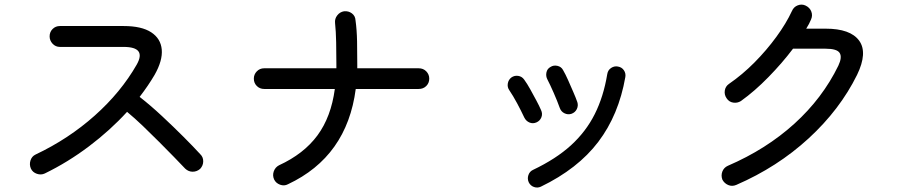

<svg xmlns="http://www.w3.org/2000/svg" viewBox="-20 -802 4040 852"><path d="M178.7 -32.2Q162.1 -24.4 143.6 -30.8Q125 -37.1 117.2 -53.7Q109.4 -71.3 115.2 -89.8Q121.1 -108.4 137.7 -116.2Q284.2 -185.5 400.4 -289.1Q516.6 -392.6 586.9 -515.6Q630.9 -593.8 528.3 -593.8H246.1Q226.6 -593.8 213.4 -607.9Q200.2 -622.1 200.2 -640.6Q200.2 -660.2 213.4 -673.3Q226.6 -686.5 246.1 -686.5H528.3Q608.4 -686.5 650.9 -658.7Q693.4 -630.9 697.8 -582Q702.1 -533.2 666 -469.7Q652.3 -446.3 635.7 -421.9Q619.1 -397.5 599.6 -372.1Q648.4 -334 699.2 -286.6Q750 -239.3 794.9 -194.3Q839.8 -149.4 868.2 -118.2Q881.8 -105.5 881.8 -86.4Q881.8 -67.4 868.2 -52.7Q853.5 -40 835 -40Q816.4 -40 801.8 -53.7Q782.2 -74.2 752 -105.5Q721.7 -136.7 686 -172.4Q650.4 -208 613.8 -243.2Q577.1 -278.3 543.9 -305.7Q468.8 -223.6 375 -152.8Q281.2 -82 178.7 -32.2Z M1257.8 15.6Q1241.2 24.4 1222.7 17.6Q1204.1 10.7 1196.3 -5.9Q1188.5 -23.4 1194.8 -41.5Q1201.2 -59.6 1217.8 -68.4Q1328.1 -119.1 1388.7 -201.2Q1449.2 -283.2 1465.8 -407.2H1152.3Q1132.8 -407.2 1119.6 -420.4Q1106.4 -433.6 1106.4 -453.1Q1106.4 -471.7 1119.6 -485.4Q1132.8 -499 1152.3 -499H1472.7V-516.6Q1472.7 -565.4 1471.7 -614.3Q1470.7 -663.1 1466.8 -700.2Q1464.8 -718.8 1476.6 -733.9Q1488.3 -749 1506.8 -752Q1526.4 -753.9 1541.5 -742.7Q1556.6 -731.4 1557.6 -711.9Q1563.5 -669.9 1564.5 -618.2Q1565.4 -566.4 1565.4 -515.6V-499H1837.9Q1858.4 -499 1871.6 -485.4Q1884.8 -471.7 1884.8 -453.1Q1884.8 -433.6 1871.6 -420.4Q1858.4 -407.2 1837.9 -407.2H1558.6Q1519.5 -107.4 1257.8 15.6Z M2379.9 26.4Q2365.2 33.2 2349.6 27.8Q2334 22.5 2326.2 6.8Q2319.3 -8.8 2324.7 -24.9Q2330.1 -41 2344.7 -47.9Q2447.3 -96.7 2513.7 -157.2Q2580.1 -217.8 2619.1 -295.4Q2658.2 -373 2674.8 -473.6Q2677.7 -491.2 2691.9 -500.5Q2706.1 -509.8 2721.7 -506.8Q2739.3 -503.9 2748.5 -490.2Q2757.8 -476.6 2754.9 -460Q2725.6 -292 2634.8 -172.4Q2543.9 -52.7 2379.9 26.4ZM2515.6 -296.9Q2500 -292 2484.9 -299.3Q2469.7 -306.6 2463.9 -323.2Q2453.1 -353.5 2437 -390.1Q2420.9 -426.8 2409.2 -449.2Q2401.4 -463.9 2404.8 -480.5Q2408.2 -497.1 2422.9 -504.9Q2436.5 -513.7 2453.6 -509.8Q2470.7 -505.9 2478.5 -491.2Q2489.3 -472.7 2501 -446.3Q2512.7 -419.9 2523.9 -394Q2535.2 -368.2 2542 -348.6Q2546.9 -333 2539.6 -317.9Q2532.2 -302.7 2515.6 -296.9ZM2360.4 -258.8Q2344.7 -252 2329.6 -258.3Q2314.5 -264.6 2306.6 -280.3Q2292 -311.5 2274.4 -344.2Q2256.8 -377 2240.2 -401.4Q2230.5 -415 2233.4 -431.6Q2236.3 -448.2 2249 -458Q2262.7 -467.8 2279.3 -465.3Q2295.9 -462.9 2305.7 -449.2Q2319.3 -430.7 2333 -405.8Q2346.7 -380.9 2359.9 -356.4Q2373 -332 2380.9 -313.5Q2388.7 -296.9 2382.3 -281.2Q2376 -265.6 2360.4 -258.8Z M3247.1 18.6Q3228.5 26.4 3211.4 19Q3194.3 11.7 3185.5 -4.9Q3178.7 -23.4 3185.5 -41Q3192.4 -58.6 3210 -66.4Q3379.9 -139.6 3504.9 -252.9Q3629.9 -366.2 3700.2 -510.7Q3717.8 -547.9 3706.1 -566.9Q3694.3 -585.9 3643.6 -585.9H3499Q3451.2 -522.5 3390.1 -460Q3329.1 -397.5 3267.6 -353.5Q3252 -343.8 3233.4 -346.7Q3214.8 -349.6 3204.1 -366.2Q3193.4 -381.8 3196.3 -400.4Q3199.2 -418.9 3214.8 -429.7Q3274.4 -470.7 3328.1 -524.9Q3381.8 -579.1 3425.3 -638.7Q3468.8 -698.2 3494.1 -752.9Q3502 -771.5 3520 -778.3Q3538.1 -785.2 3554.7 -777.3Q3573.2 -768.6 3580.1 -751Q3586.9 -733.4 3579.1 -715.8Q3575.2 -706.1 3569.8 -695.8Q3564.5 -685.5 3557.6 -674.8H3643.6Q3753.9 -674.8 3792.5 -621.6Q3831.1 -568.4 3783.2 -469.7Q3707 -315.4 3568.4 -188Q3429.7 -60.5 3247.1 18.6Z"/></svg>

Font: KTXP_ComRound
Style: Medium
Weight: 500
Version: Version 1.01;May 16, 2022;FontCreator 13.0.0.2683 64-bit